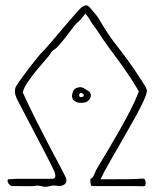

<svg xmlns="http://www.w3.org/2000/svg" viewBox="-20 -718 597 741"><path d="M325 -691Q327 -689 335 -679.5Q343 -670 352 -659Q361 -648 365 -639Q370 -631 382 -611.5Q394 -592 407 -573.5Q420 -555 426 -548Q437 -534 457 -507.5Q477 -481 497.5 -451Q518 -421 532.5 -398Q547 -375 547 -369Q547 -356 532.5 -325Q518 -294 495.5 -254Q473 -214 448.5 -171.5Q424 -129 402 -90.5Q380 -52 368 -26Q444 -26 475 -26.5Q506 -27 517 -28Q524 -29 533 -28.5Q542 -28 542 -11Q542 -1 537.5 0Q533 1 529 1Q527 1 514.5 0.5Q502 0 489.5 0Q477 0 473 0Q447 0 432 0Q417 0 405 0Q393 0 378 0Q363 0 337 0Q330 0 330 -7Q329 -12 328.5 -20Q328 -28 331 -29Q338 -31 342.5 -42.5Q347 -54 351 -62Q353 -66 366.5 -88Q380 -110 399.5 -143Q419 -176 441 -214.5Q463 -253 483 -292Q503 -331 516 -365Q499 -395 477 -427.5Q455 -460 435 -487.5Q415 -515 404 -529Q388 -551 378.5 -565Q369 -579 360 -593Q351 -607 335 -628Q332 -633 324.5 -645.5Q317 -658 309 -665Q305 -661 299 -652Q293 -643 283 -635Q276 -630 264 -614.5Q252 -599 237.5 -580Q223 -561 210.5 -546.5Q198 -532 191 -528Q186 -525 181 -520Q176 -515 174 -510Q173 -507 158 -490Q143 -473 123.5 -449.5Q104 -426 87.5 -402Q71 -378 68 -361Q92 -308 120 -252.5Q148 -197 173 -149.5Q198 -102 214.5 -71Q231 -40 233 -35Q240 -19 233 -10.5Q226 -2 212 0Q206 0 200 -1Q194 -2 188 -2Q179 -2 171 0.5Q163 3 155 3Q151 3 137.5 0Q124 -3 117 -1Q111 1 85 0.5Q59 0 27 0Q22 0 18.5 -3.5Q15 -7 12 -11Q7 -18 11 -26L43 -28Q49 -28 70 -28Q91 -28 116 -28Q141 -28 160.5 -28Q180 -28 183 -28Q189 -28 192 -32.5Q195 -37 192 -50Q191 -55 180 -77Q169 -99 152.5 -131Q136 -163 117 -199Q98 -235 80 -269.5Q62 -304 48 -331Q42 -343 40 -350Q38 -357 38 -362Q38 -364 38 -371Q38 -378 42 -385Q45 -390 49.5 -396Q54 -402 58 -409Q73 -430 90.5 -453Q108 -476 122 -493Q136 -510 137 -511Q142 -515 158 -533Q174 -551 195 -576Q216 -601 237 -625.5Q258 -650 273.5 -667.5Q289 -685 294 -689Q306 -698 312.5 -697.5Q319 -697 325 -691ZM284 -381Q295 -383 305.5 -376.5Q316 -370 325 -364Q334 -355 329 -341Q325 -333 319 -328Q313 -323 303 -322Q284 -319 272 -325.5Q260 -332 258 -344Q257 -351 261.5 -364.5Q266 -378 284 -381ZM291 -359Q287 -358 286 -354.5Q285 -351 286 -349Q286 -341 297 -344Q300 -343 303 -348Q304 -352 302 -354Q296 -360 291 -359Z"/></svg>

Font: Sankofa Display
Style: Regular
Weight: 400
Designer: Batsirai Madzonga
Foundry: Batsirai Madzonga
Version: Version 1.000; ttfautohint (v1.8.4.7-5d5b)